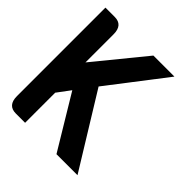

<svg xmlns="http://www.w3.org/2000/svg" viewBox="-150 -616 716 716"><g transform="rotate(45 208.5 -258.0)"><path d="M91.8 -318.4 252.9 -515.6H363.8L189.9 -289.6L368.2 0H257.3L130.4 -210.4L91.8 -158.7V0H43Q0 0 0 -48.8V-515.6H48.8Q91.8 -515.6 91.8 -466.8Z"/></g></svg>

Font: Aswaq
Style: Regular
Weight: 400
Designer: Husham Jawad
Version: Version 1.000;November 3, 2021;FontCreator 14.0.0.2814 32-bi